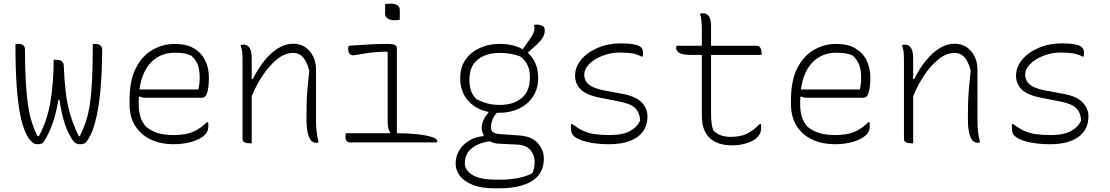

<svg xmlns="http://www.w3.org/2000/svg" viewBox="-20 -775 6040 1045"><path d="M272 -450H279Q306 -450 316 -442Q326 -434 327 -419Q330 -340 337.5 -275.5Q345 -211 362 -153Q379 -95 409 -34H415Q434 -74 447.5 -114Q461 -154 469 -207Q477 -260 481 -338.5Q485 -417 485 -534Q491 -536 500 -536Q515 -536 525.5 -528.5Q536 -521 536 -503Q536 -389 527 -287.5Q518 -186 498 -110Q478 -34 444 4Q437 6 431.5 8Q426 10 415 10Q404 10 394.5 6Q385 2 376 -11Q346 -56 329.5 -111Q313 -166 304 -230H297Q287 -164 266.5 -104Q246 -44 214 3Q201 10 184 10Q174 10 166.5 6.5Q159 3 147 -9Q124 -32 105 -90.5Q86 -149 75 -256.5Q64 -364 64 -534Q70 -536 79 -536Q99 -536 107.5 -528Q116 -520 116 -506Q116 -401 120.5 -326Q125 -251 133.5 -198Q142 -145 154.5 -106Q167 -67 185 -34H192Q239 -123 255.5 -227Q272 -331 272 -450Z M932 -536Q994 -536 1035 -512Q1076 -488 1096.5 -446.5Q1117 -405 1117 -354V-350Q1117 -325 1114 -300.5Q1111 -276 1103 -259.5Q1095 -243 1080 -243H771Q753 -243 741 -250L736 -247Q735 -235 735 -222V-205Q735 -169 744.5 -139Q754 -109 774 -86Q805 -61 840 -50.5Q875 -40 927 -40Q986 -40 1027 -56Q1068 -72 1106 -110H1112Q1113 -107 1113.5 -102Q1114 -97 1114 -89Q1114 -60 1097 -43Q1073 -19 1027.5 -4.5Q982 10 923 10Q858 10 804 -14Q750 -38 717.5 -87Q685 -136 685 -211V-229Q685 -337 719.5 -404.5Q754 -472 810.5 -504Q867 -536 932 -536ZM931 -488Q855 -488 804 -437.5Q753 -387 739 -288H1060Q1063 -303 1065 -318.5Q1067 -334 1067 -351Q1067 -396 1056 -423Q1045 -450 1022 -472Q1003 -481 982.5 -484.5Q962 -488 931 -488Z M1350 5H1340Q1324 5 1312 0Q1300 -5 1300 -18V-442Q1300 -477 1298 -493Q1296 -509 1289 -529Q1297 -532 1305 -532Q1350 -532 1350 -459V-345H1356Q1384 -401 1418.5 -444Q1453 -487 1493 -512Q1533 -537 1575 -537Q1615 -537 1642.5 -517.5Q1670 -498 1685 -466.5Q1700 -435 1700 -397V-124Q1700 -89 1703 -60.5Q1706 -32 1714 0Q1710 1 1706.5 1.5Q1703 2 1699 2Q1686 2 1674.5 -9Q1663 -20 1655.5 -49Q1648 -78 1648 -130Q1648 -177 1649 -214Q1650 -251 1653.5 -292Q1657 -333 1663 -391Q1651 -438 1630 -462.5Q1609 -487 1575 -487Q1532 -487 1490 -454Q1448 -421 1411.5 -367Q1375 -313 1350 -251Z M1863 -50H2102L2104 -54Q2090 -73 2090 -111V-489L2085 -494Q2006 -492 1959.5 -483Q1913 -474 1899 -474Q1888 -474 1881.5 -484Q1875 -494 1875 -508Q1875 -519 1878 -526Q1945 -531 1995.5 -533.5Q2046 -536 2090 -536Q2114 -536 2127 -531.5Q2140 -527 2140 -513V-50Q2200 -50 2250 -44.5Q2300 -39 2330 -29.5Q2360 -20 2360 -8Q2360 -4 2358 0H1889Q1871 0 1865.5 -8.5Q1860 -17 1860 -30Q1860 -41 1863 -50ZM2076 -752Q2088 -755 2106 -755Q2156 -755 2156 -720V-668Q2144 -665 2126 -665Q2103 -665 2089.5 -674.5Q2076 -684 2076 -700Z M2697 -536Q2772 -537 2825 -507L2861 -558Q2878 -582 2883.5 -595.5Q2889 -609 2889 -619Q2889 -625 2888.5 -629Q2888 -633 2886 -638Q2892 -641 2902 -641Q2919 -641 2932 -634.5Q2945 -628 2945 -610V-608Q2945 -591 2935 -572Q2925 -553 2889 -521L2855 -491V-485Q2909 -436 2909 -352V-348Q2909 -292 2881 -249.5Q2853 -207 2805 -184Q2757 -161 2697 -161Q2691 -161 2684 -161Q2668 -144 2660 -122Q2652 -100 2652 -82Q2652 -65 2663 -56Q2674 -47 2702 -45L2803 -38Q2873 -34 2906.5 3.5Q2940 41 2940 88V91Q2940 118 2930 146Q2920 174 2893 197.5Q2866 221 2817 235.5Q2768 250 2690 250H2672Q2598 250 2551 230.5Q2504 211 2482 180.5Q2460 150 2460 118V114Q2460 75 2480 42.5Q2500 10 2534.5 -10.5Q2569 -31 2612 -34V-40Q2602 -59 2602 -79Q2602 -101 2612.5 -123.5Q2623 -146 2638 -160V-166Q2569 -180 2527 -228Q2485 -276 2485 -348V-352Q2485 -408 2513 -449Q2541 -490 2589.5 -513Q2638 -536 2697 -536ZM2699 -487Q2626 -487 2580.5 -451Q2535 -415 2535 -341V-337Q2535 -270 2575 -234Q2606 -219 2634.5 -211.5Q2663 -204 2700 -204Q2774 -204 2819 -241Q2864 -278 2864 -353V-357Q2864 -430 2811 -468Q2763 -487 2699 -487ZM2685 203H2705Q2748 203 2792 195.5Q2836 188 2876 169Q2883 158 2886.5 140.5Q2890 123 2890 107V105Q2890 70 2867 42Q2844 14 2794 12L2695 7Q2667 6 2646 -6Q2581 3 2545.5 34Q2510 65 2510 110V115Q2510 152 2552 177.5Q2594 203 2685 203Z M3300 -40Q3371 -40 3411 -63Q3451 -86 3464 -120Q3462 -161 3438 -186Q3414 -211 3344 -224L3251 -242Q3172 -257 3141 -288Q3110 -319 3110 -363Q3110 -410 3143 -450Q3176 -490 3233 -514.5Q3290 -539 3360 -539Q3401 -539 3429.5 -533.5Q3458 -528 3468 -518Q3476 -511 3478 -502.5Q3480 -494 3480 -483Q3480 -475 3477 -467H3471Q3452 -478 3425.5 -483.5Q3399 -489 3354 -489Q3305 -489 3260.5 -472Q3216 -455 3188 -427.5Q3160 -400 3160 -367Q3160 -353 3167 -336.5Q3174 -320 3198 -306Q3222 -292 3272 -282L3364 -265Q3439 -252 3471.5 -218.5Q3504 -185 3504 -142Q3504 -68 3448.5 -29Q3393 10 3295 10Q3227 10 3174.5 -2.5Q3122 -15 3101 -37Q3092 -46 3089.5 -59.5Q3087 -73 3087 -84Q3087 -94 3089 -100H3095Q3126 -76 3154 -63Q3182 -50 3216.5 -45Q3251 -40 3300 -40Z M3662 -526H3800V-610Q3800 -671 3790 -700Q3802 -703 3809 -703Q3826 -703 3838 -687Q3850 -671 3850 -632V-526H4096Q4125 -526 4125 -486V-476H3850V-162Q3850 -130 3852.5 -107.5Q3855 -85 3862 -66Q3880 -47 3903.5 -38.5Q3927 -30 3955 -30Q4006 -30 4040.5 -45Q4075 -60 4115 -100H4121Q4122 -96 4122.5 -92Q4123 -88 4123 -84Q4123 -68 4119 -54.5Q4115 -41 4099 -25Q4083 -9 4046 3.5Q4009 16 3965 16Q3883 16 3841.5 -25Q3800 -66 3800 -144V-476H3743Q3698 -476 3679 -486.5Q3660 -497 3660 -513Q3660 -520 3662 -526Z M4532 -536Q4594 -536 4635 -512Q4676 -488 4696.5 -446.5Q4717 -405 4717 -354V-350Q4717 -325 4714 -300.5Q4711 -276 4703 -259.5Q4695 -243 4680 -243H4371Q4353 -243 4341 -250L4336 -247Q4335 -235 4335 -222V-205Q4335 -169 4344.5 -139Q4354 -109 4374 -86Q4405 -61 4440 -50.5Q4475 -40 4527 -40Q4586 -40 4627 -56Q4668 -72 4706 -110H4712Q4713 -107 4713.5 -102Q4714 -97 4714 -89Q4714 -60 4697 -43Q4673 -19 4627.5 -4.5Q4582 10 4523 10Q4458 10 4404 -14Q4350 -38 4317.5 -87Q4285 -136 4285 -211V-229Q4285 -337 4319.5 -404.5Q4354 -472 4410.5 -504Q4467 -536 4532 -536ZM4531 -488Q4455 -488 4404 -437.5Q4353 -387 4339 -288H4660Q4663 -303 4665 -318.5Q4667 -334 4667 -351Q4667 -396 4656 -423Q4645 -450 4622 -472Q4603 -481 4582.5 -484.5Q4562 -488 4531 -488Z M4950 5H4940Q4924 5 4912 0Q4900 -5 4900 -18V-442Q4900 -477 4898 -493Q4896 -509 4889 -529Q4897 -532 4905 -532Q4950 -532 4950 -459V-345H4956Q4984 -401 5018.5 -444Q5053 -487 5093 -512Q5133 -537 5175 -537Q5215 -537 5242.5 -517.5Q5270 -498 5285 -466.5Q5300 -435 5300 -397V-124Q5300 -89 5303 -60.5Q5306 -32 5314 0Q5310 1 5306.5 1.5Q5303 2 5299 2Q5286 2 5274.5 -9Q5263 -20 5255.5 -49Q5248 -78 5248 -130Q5248 -177 5249 -214Q5250 -251 5253.5 -292Q5257 -333 5263 -391Q5251 -438 5230 -462.5Q5209 -487 5175 -487Q5132 -487 5090 -454Q5048 -421 5011.5 -367Q4975 -313 4950 -251Z M5700 -40Q5771 -40 5811 -63Q5851 -86 5864 -120Q5862 -161 5838 -186Q5814 -211 5744 -224L5651 -242Q5572 -257 5541 -288Q5510 -319 5510 -363Q5510 -410 5543 -450Q5576 -490 5633 -514.5Q5690 -539 5760 -539Q5801 -539 5829.5 -533.5Q5858 -528 5868 -518Q5876 -511 5878 -502.5Q5880 -494 5880 -483Q5880 -475 5877 -467H5871Q5852 -478 5825.5 -483.5Q5799 -489 5754 -489Q5705 -489 5660.5 -472Q5616 -455 5588 -427.5Q5560 -400 5560 -367Q5560 -353 5567 -336.5Q5574 -320 5598 -306Q5622 -292 5672 -282L5764 -265Q5839 -252 5871.5 -218.5Q5904 -185 5904 -142Q5904 -68 5848.5 -29Q5793 10 5695 10Q5627 10 5574.5 -2.5Q5522 -15 5501 -37Q5492 -46 5489.5 -59.5Q5487 -73 5487 -84Q5487 -94 5489 -100H5495Q5526 -76 5554 -63Q5582 -50 5616.5 -45Q5651 -40 5700 -40Z"/></svg>

Font: Recursive Mn Csl St Lt
Style: Regular
Weight: 300
Monospace: yes
Version: Version 1.079;hotconv 1.0.112;makeotfexe 2.5.65598; ttfautoh